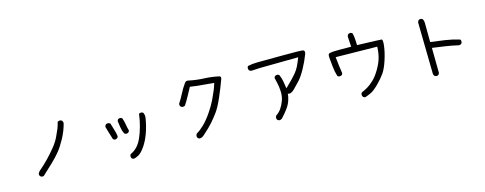

<svg xmlns="http://www.w3.org/2000/svg" viewBox="-29 -1545 6058 2399"><g transform="rotate(-15 3000.0 -345.5)"><path d="M327.1 -19.5Q311.5 -21.5 299.8 -31.2Q288.1 -44.9 290 -66.4L307.6 -93.8Q376 -151.4 431.6 -209Q487.3 -266.6 538.1 -329.1Q588.9 -391.6 616.2 -448.2Q643.6 -504.9 660.2 -545.9Q676.8 -586.9 686.5 -630.9Q702.1 -642.6 723.6 -640.6L743.2 -630.9Q755.9 -615.2 753.9 -592.8Q729.5 -499 682.6 -412.1Q635.7 -325.2 590.3 -268.6Q544.9 -211.9 484.9 -154.8Q424.8 -97.7 344.7 -23.4Z M1483.4 60.5 1463.9 50.8Q1452.1 35.2 1454.1 13.7L1463.9 -5.9Q1512.7 -27.3 1549.8 -66.4Q1586.9 -105.5 1614.3 -166.5Q1641.6 -227.5 1663.1 -305.7Q1684.6 -383.8 1694.3 -463.9Q1708 -475.6 1729.5 -473.6L1749 -463.9Q1765.6 -432.6 1759.8 -393.6Q1745.1 -297.9 1712.9 -207Q1680.7 -116.2 1635.3 -50.8Q1589.8 14.6 1553.2 35.6Q1516.6 56.6 1483.4 60.5ZM1325.2 -231.4Q1309.6 -233.4 1297.9 -243.2Q1284.2 -286.1 1271.5 -329.1Q1258.8 -372.1 1246.1 -415Q1248 -430.7 1258.8 -442.4Q1272.5 -454.1 1293.9 -452.1L1317.4 -440.4Q1329.1 -395.5 1343.8 -352.5Q1358.4 -309.6 1364.3 -262.7L1354.5 -243.2Q1340.8 -233.4 1325.2 -231.4ZM1479.5 -264.6Q1463.9 -266.6 1452.1 -276.4Q1432.6 -315.4 1425.8 -359.4Q1418.9 -403.3 1413.1 -446.3L1422.9 -465.8Q1436.5 -477.5 1458 -475.6L1477.5 -465.8Q1493.2 -424.8 1500 -380.9Q1506.8 -336.9 1518.6 -295.9L1508.8 -276.4Q1495.1 -266.6 1479.5 -264.6Z M2346.7 29.3 2327.1 19.5Q2313.5 3.9 2317.4 -19.5L2329.1 -41Q2370.1 -62.5 2424.8 -114.7Q2479.5 -167 2534.2 -247.1Q2588.9 -327.1 2620.1 -392.6Q2651.4 -458 2669.9 -502.9Q2688.5 -547.9 2702.1 -594.7Q2626 -602.5 2548.8 -608.9Q2471.7 -615.2 2395.5 -627Q2366.2 -573.2 2337.9 -520.5Q2309.6 -467.8 2276.4 -417Q2262.7 -405.3 2240.2 -407.2L2220.7 -417Q2207 -432.6 2210.9 -456.1Q2248 -512.7 2277.8 -571.8Q2307.6 -630.9 2346.7 -685.5Q2366.2 -717.8 2405.3 -705.1Q2499 -685.5 2596.7 -681.6Q2694.3 -677.7 2789.1 -656.2Q2809.6 -647.5 2798.8 -617.2Q2757.8 -504.9 2709.5 -394.5Q2661.1 -284.2 2617.7 -225.6Q2574.2 -167 2532.2 -119.1Q2490.2 -71.3 2407.2 2Q2381.8 27.3 2346.7 29.3Z M3364.3 66.4 3344.7 56.6Q3333 41 3335 19.5L3344.7 0Q3383.8 -25.4 3411.1 -63.5Q3438.5 -101.6 3459.5 -157.7Q3480.5 -213.9 3477.1 -279.3Q3473.6 -344.7 3463.9 -382.8Q3454.1 -420.9 3446.3 -460L3456.1 -479.5Q3471.7 -491.2 3493.2 -489.3L3512.7 -479.5Q3532.2 -436.5 3541 -389.6Q3549.8 -342.8 3555.7 -295.9Q3668.9 -405.3 3701.2 -446.3Q3733.4 -487.3 3750.5 -521.5Q3767.6 -555.7 3798.8 -632.8Q3362.3 -628.9 3305.2 -627Q3248 -625 3191.4 -621.1Q3175.8 -623 3164.1 -632.8Q3152.3 -648.4 3154.3 -669.9L3164.1 -689.5Q3224.6 -703.1 3289.6 -703.1Q3354.5 -703.1 3606 -705.1Q3857.4 -707 3881.3 -699.2Q3905.3 -691.4 3894.5 -652.3Q3859.4 -559.6 3812.5 -474.6Q3765.6 -389.6 3723.6 -344.2Q3681.6 -298.8 3643.1 -260.3Q3604.5 -221.7 3571.3 -221.7L3555.7 -227.5Q3549.8 -163.1 3523.4 -105Q3497.1 -46.9 3407.2 50.8Q3389.6 68.4 3364.3 66.4Z M4479.5 66.4Q4463.9 64.5 4452.1 54.7Q4440.4 39.1 4442.4 17.6L4452.1 -2Q4493.2 -19.5 4531.2 -41.5Q4569.3 -63.5 4616.2 -107.9Q4663.1 -152.3 4707.5 -229Q4752 -305.7 4768.6 -371.1Q4785.2 -436.5 4787.1 -504.9L4251 -512.7Q4256.8 -450.2 4263.7 -399.4Q4270.5 -348.6 4278.3 -297.9L4268.6 -278.3Q4252.9 -266.6 4230.5 -268.6L4210.9 -278.3Q4191.4 -340.8 4184.6 -408.2Q4177.7 -475.6 4173.3 -524.9Q4168.9 -574.2 4188 -579.6Q4207 -585 4236.8 -587.9Q4266.6 -590.8 4471.7 -588.9L4463.9 -720.7Q4465.8 -736.3 4475.6 -748Q4489.3 -759.8 4510.7 -757.8L4530.3 -748Q4542 -710.9 4543.9 -670.9Q4545.9 -630.9 4547.9 -588.9Q4844.7 -580.1 4862.8 -577.1Q4880.9 -574.2 4871.1 -492.7Q4861.3 -411.1 4829.1 -312.5Q4796.9 -213.9 4758.8 -159.7Q4720.7 -105.5 4659.7 -44.9Q4598.6 15.6 4559.6 34.2Q4520.5 52.7 4479.5 66.4Z M5401.4 41 5381.8 31.2Q5372.1 19.5 5370.1 3.9L5358.4 -662.1Q5360.4 -677.7 5370.1 -689.5Q5383.8 -701.2 5405.3 -699.2L5424.8 -689.5Q5440.4 -660.2 5438.5 -623L5440.4 -389.6Q5534.2 -377.9 5627 -364.3Q5719.7 -350.6 5810.5 -323.2Q5822.3 -309.6 5820.3 -288.1L5810.5 -268.6Q5794.9 -254.9 5771.5 -258.8Q5688.5 -278.3 5607.4 -290Q5526.4 -301.8 5442.4 -313.5L5446.3 11.7L5436.5 31.2Q5422.9 43 5401.4 41Z"/></g></svg>

Font: NaikaiFont
Style: Regular-Lite
Weight: 400
Version: Version 1.67